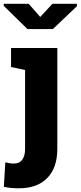

<svg xmlns="http://www.w3.org/2000/svg" viewBox="-34 -782 427 1015"><path d="M66.4 213.4Q43.5 213.4 24.9 211.7Q6.3 210 -13.7 205.6L-5.9 76.2Q6.8 79.1 16.4 80.8Q25.9 82.5 41.5 82.5Q68.8 82.5 83.7 62.3Q98.6 42 98.6 4.9V-412.1L24.4 -427.7V-528.3H269V4.9Q269 105 215.8 159.2Q162.6 213.4 66.4 213.4ZM372.6 -761.8V-749.1L245.6 -628.5H110.9L-14.1 -751V-761.8H117.7L178.7 -692.4L243.2 -761.8Z"/></svg>

Font: Roboto Slab LO Black
Style: Regular
Weight: 900
Designer: Google
Version: Version 2.000